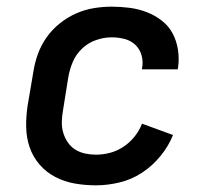

<svg xmlns="http://www.w3.org/2000/svg" viewBox="-20 -548 640 576"><path d="M268 8Q235 8 204 2.5Q173 -3 146 -17Q119 -31 99 -54Q79 -77 69 -106Q59 -135 58.5 -167.5Q58 -200 63 -232L80 -332Q84 -359 93.5 -385.5Q103 -412 119.5 -435.5Q136 -459 159 -477.5Q182 -496 208 -507.5Q234 -519 261 -523.5Q288 -528 315 -528Q342 -528 369 -524.5Q396 -521 420.5 -511.5Q445 -502 465.5 -486Q486 -470 498 -447.5Q510 -425 514 -398Q518 -371 514 -344L513 -340H406V-342Q410 -362 405 -381Q400 -400 386.5 -413Q373 -426 354 -431Q335 -436 315 -436Q292 -436 268.5 -428Q245 -420 226.5 -402.5Q208 -385 198.5 -362.5Q189 -340 185 -317L169 -217Q166 -200 165.5 -183Q165 -166 169.5 -150.5Q174 -135 183 -121.5Q192 -108 205.5 -99.5Q219 -91 235 -87.5Q251 -84 268 -84Q289 -84 310 -89.5Q331 -95 350 -107.5Q369 -120 383.5 -138Q398 -156 406 -177L499 -143Q486 -110 461.5 -80Q437 -50 405.5 -29.5Q374 -9 338 -0.5Q302 8 268 8Z"/></svg>

Font: Iosevka Etoile Semibold
Style: Italic
Weight: 600
Italic angle: -9°
Designer: Belleve Invis
Foundry: Belleve Invis
Version: Version 22.1.2; ttfautohint (v1.8.4)